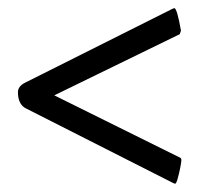

<svg xmlns="http://www.w3.org/2000/svg" viewBox="-20 -440 493 475"><path d="M413.1 14.6 408.2 12.7 42 -172.9Q24.4 -183.6 24.4 -211.9Q24.4 -226.6 42 -235.4L406.2 -418L411.1 -419.9Q418 -419.9 427.7 -364.3L424.8 -355.5L114.3 -204.1L425.8 -49.8Q428.7 -48.8 428.7 -43.9Q428.7 -39.1 425.8 -24.4Q422.9 -9.8 419.4 2.4Q416 14.6 413.1 14.6Z"/></svg>

Font: Crimson Text Bold
Style: Bold
Weight: 700
Designer: Sebastian Kosch
Foundry: Sebastian Kosch
Version: Version 1.10 July 1, 2025